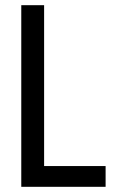

<svg xmlns="http://www.w3.org/2000/svg" viewBox="-20 -720 449 740"><path d="M62 -700H150V-80H387V0H62Z"/></svg>

Font: Phudu
Style: Regular
Weight: 400
Version: Version 1.005;gftools[0.9.23]